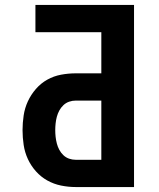

<svg xmlns="http://www.w3.org/2000/svg" viewBox="-20 -755 640 775"><path d="M286 0Q256 0 226.5 -6Q197 -12 171 -26.5Q145 -41 125 -63.5Q105 -86 92.5 -113Q80 -140 75.5 -170Q71 -200 71 -230Q71 -259 75.5 -289Q80 -319 92.5 -346Q105 -373 125 -396Q145 -419 171 -433.5Q197 -448 226.5 -453.5Q256 -459 286 -459H389V-625H123V-735H521V0ZM286 -110H389V-349H286Q272 -349 259 -344.5Q246 -340 236 -330.5Q226 -321 219.5 -309Q213 -297 209.5 -284Q206 -271 204.5 -257Q203 -243 203 -230Q203 -216 204.5 -202.5Q206 -189 209.5 -175.5Q213 -162 219.5 -150Q226 -138 236 -128.5Q246 -119 259 -114.5Q272 -110 286 -110Z"/></svg>

Font: Iosevka Custom XBdEx
Style: Regular
Weight: 800
Width: 7
Monospace: yes
Designer: Belleve Invis
Foundry: Belleve Invis
Version: Version 11.2.4; ttfautohint (v1.8.4)